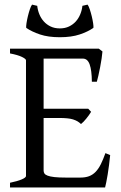

<svg xmlns="http://www.w3.org/2000/svg" viewBox="-20 -831 536 851"><path d="M468.3 -143.6Q466.3 -122.6 463.4 -100.1Q460.4 -77.6 457.3 -57.9Q454.1 -38.1 450.9 -22.7Q447.8 -7.3 445.8 0H24.4V-21Q57.6 -27.8 76.4 -35.9Q95.2 -43.9 95.2 -50.8V-564Q95.2 -569.8 77.4 -578.6Q59.6 -587.4 24.4 -594.2V-615.2H418L434.1 -603Q433.1 -590.3 430.4 -571.5Q427.7 -552.7 423.8 -533Q419.9 -513.2 416 -495.6Q412.1 -478 409.2 -468.8H387.2Q386.7 -519.5 377.4 -545.4Q368.2 -571.3 347.2 -571.3H173.3V-349.1H371.1L383.8 -335.4Q379.9 -328.6 374.3 -320.8Q368.7 -313 362.5 -305.4Q356.4 -297.9 350.3 -291.5Q344.2 -285.2 338.9 -281.2Q331.5 -288.6 323 -293.5Q314.5 -298.3 303.5 -301.8Q292.5 -305.2 277.6 -306.6Q262.7 -308.1 242.2 -308.1H173.3V-75.2Q173.3 -67.9 176.8 -62.3Q180.2 -56.6 190.9 -52.5Q201.7 -48.3 221.2 -46.1Q240.7 -43.9 272.9 -43.9H335.9Q358.4 -43.9 374.8 -50Q391.1 -56.2 403.8 -69.3Q416.5 -82.5 426.8 -103Q437 -123.5 447.3 -152.3ZM245.1 -666Q193.8 -666 157.5 -678.2Q121.1 -690.4 96.2 -707.5Q95.2 -713.4 97.4 -728Q99.6 -742.7 103.5 -758.8Q107.4 -774.9 112.3 -789.6Q117.2 -804.2 122.1 -810.5L145 -805.2Q147 -786.1 154.3 -768.1Q161.6 -750 174.1 -736.1Q186.5 -722.2 204.3 -713.6Q222.2 -705.1 245.1 -705.1Q268.1 -705.1 285.9 -713.6Q303.7 -722.2 316.2 -736.1Q328.6 -750 335.9 -768.1Q343.3 -786.1 345.2 -805.2L368.2 -810.5Q373 -804.2 377.9 -789.6Q382.8 -774.9 386.7 -758.8Q390.6 -742.7 392.8 -728Q395 -713.4 394 -707.5Q369.6 -690.4 333 -678.2Q296.4 -666 245.1 -666Z"/></svg>

Font: Noto Serif Devanagari
Style: Regular
Weight: 400
Designer: Monotype Design Team
Foundry: Monotype Imaging Inc.
Version: Version 1.01